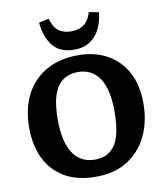

<svg xmlns="http://www.w3.org/2000/svg" viewBox="-102 -1040 980 1138"><g transform="rotate(-10 388.5 -471.5)"><path d="M384 14Q271 14 195 -31Q119 -76 81 -155.5Q43 -235 43 -338Q43 -457 87.5 -541Q132 -625 212.5 -669.5Q293 -714 401 -714Q501 -714 576 -673Q651 -632 693 -554.5Q735 -477 735 -367Q735 -259 694.5 -172.5Q654 -86 575.5 -36Q497 14 384 14ZM396 -87Q475 -87 516.5 -147Q558 -207 558 -350Q558 -482 513 -549Q468 -616 384 -616Q303 -616 260.5 -555Q218 -494 218 -357Q218 -225 263.5 -156Q309 -87 396 -87ZM388 -750Q301 -750 258.5 -804.5Q216 -859 209 -944L269 -957Q283 -905 312.5 -882.5Q342 -860 390 -860Q484 -860 510 -955L569 -943Q564 -888 542.5 -844.5Q521 -801 482.5 -775.5Q444 -750 388 -750Z"/></g></svg>

Font: Literata 12pt
Style: Bold
Weight: 700
Designer: Latin by Veronika Burian and Jose Scaglione. Greek by Irene Vlachou. Cyrillic by Vera Evstafieva.
Foundry: TypeTogether
Version: Version 3.002